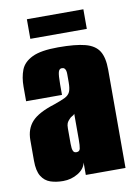

<svg xmlns="http://www.w3.org/2000/svg" viewBox="-76 -684 530 743"><g transform="rotate(-10 189.0 -312.5)"><path d="M112 8Q84 8 62 0.5Q40 -7 27 -28Q14 -49 14 -89V-170Q14 -214 39.5 -242Q65 -270 129 -290Q158 -300 173 -307.5Q188 -315 193.5 -327.5Q199 -340 199 -365V-397Q199 -405 197.5 -410.5Q196 -416 192.5 -419.5Q189 -423 182 -423Q172 -423 168.5 -410.5Q165 -398 165 -363V-321H24V-378Q24 -415 35 -443.5Q46 -472 80 -488.5Q114 -505 182 -505Q250 -505 288 -495Q326 -485 342 -459.5Q358 -434 358 -386V0H202V-49Q197 -24 170.5 -8Q144 8 112 8ZM182 -93Q194 -93 196.5 -104Q199 -115 199 -140V-241Q197 -237 190 -233.5Q183 -230 178 -224Q171 -217 168 -210Q165 -203 165 -190V-129Q165 -120 166 -111.5Q167 -103 170.5 -98Q174 -93 182 -93ZM82 -556V-633H304V-556Z"/></g></svg>

Font: Alumni Sans Thin Black
Style: Regular
Weight: 900
Version: Version 1.018